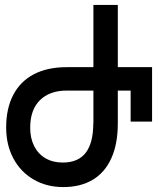

<svg xmlns="http://www.w3.org/2000/svg" viewBox="-20 -745 640 779"><path d="M5 -227.5Q5 -305 33.8 -360Q62.5 -415 117.5 -443.8Q172.5 -472.5 250.5 -472.5H359V-725H458V-472.5H597V-251.5H510V-377.5H458V-245Q458 -161 431.8 -103Q405.5 -45 356 -15.5Q306.5 14 237 14Q168.5 14 115.8 -17Q63 -48 34 -102.8Q5 -157.5 5 -227.5ZM102.5 -226.5Q102.5 -184 118.8 -152Q135 -120 164.8 -102.8Q194.5 -85.5 234.5 -85.5Q297.5 -85.5 328 -125.5Q358.5 -165.5 358.5 -245H359V-377.5H250.5Q181.5 -377.5 142 -338.5Q102.5 -299.5 102.5 -226.5Z"/></svg>

Font: JuliaMono Medium
Style: Regular
Weight: 500
Monospace: yes
Designer: cormullion
Foundry: corm
Version: Version 0.054; ttfautohint (v1.8.4)